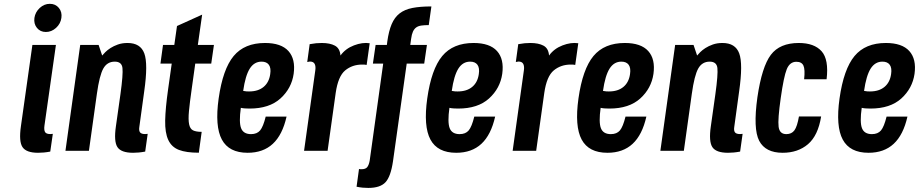

<svg xmlns="http://www.w3.org/2000/svg" viewBox="-20 -773 4709 984"><path d="M156.4 -681.3Q152.3 -651.1 169.3 -630.1Q186.3 -609.1 215.1 -609.1Q244 -609.1 267.2 -630.1Q290.4 -651.1 294.6 -681.3Q299 -711.1 281.8 -732.3Q264.6 -753.4 235.4 -753.4Q206.6 -753.4 183.7 -732.3Q160.9 -711.1 156.4 -681.3ZM146 -542.7 87.3 -126.9Q75.9 -48.1 95.3 -19.1Q114.7 10 175 10Q189.4 10 204.4 8.6Q219.4 7.3 237.6 3.9L250.7 -87.1Q239.3 -85.9 238 -85.9Q216.9 -85.9 210.8 -96.4Q204.7 -107 207.9 -129.9L266.6 -542.7Z M568.1 -457.1Q603.9 -457.1 607.6 -424.6Q611.4 -392.1 597.3 -290.4L574.1 -126.3Q562.7 -47.9 581.9 -18.9Q601.1 10 662.1 10Q676.3 10 690.9 8.6Q705.6 7.3 724.1 3.9L736.9 -87.1Q725.4 -85.9 724.1 -85.9Q704.1 -85.9 697.5 -95Q690.9 -104.1 694.3 -124.1L719.1 -304.9Q739.3 -445.7 719.6 -499.2Q699.9 -552.7 633.6 -552.7Q606 -552.7 584.1 -544.9Q562.3 -537.1 546.3 -526.8Q530.3 -516.4 519.7 -505.8Q509.1 -495.1 503.7 -488.4L485.4 -542.7H391.1L315.4 0H435.7L476.6 -292.6Q489.7 -386.6 509.5 -421.9Q529.3 -457.1 568.1 -457.1Z M815.4 -542.7 802.3 -447.1H860.1L841.4 -314.4Q827.7 -217.7 826.5 -155.2Q825.3 -92.7 842.3 -56Q859.3 -19.3 896.9 -4.8Q934.4 9.7 999 9.7L1013.6 -97.3Q984.6 -97.3 969.4 -104.9Q954.1 -112.4 949.2 -136.1Q944.3 -159.9 948.4 -203.4Q952.4 -246.9 962.7 -318.7L980.7 -447.1H1062.6L1076.4 -542.7H993.9L1016 -698L887.1 -639.7L873.3 -542.7Z M1100.6 -268.3Q1080.6 -125.6 1117 -57.8Q1153.4 10 1249.1 10Q1328.7 10 1378.1 -35.9Q1427.6 -81.7 1448.6 -175.3H1341.7Q1329 -123.7 1313.1 -104.6Q1297.1 -85.6 1266.6 -85.6Q1227.4 -85.6 1215.6 -116.1Q1203.9 -146.6 1214.3 -220.4Q1223.4 -218.1 1235.2 -217.4Q1247 -216.6 1258.9 -216.6Q1360.3 -216.6 1417.4 -268.4Q1474.4 -320.3 1485 -394.6Q1495.4 -470 1458.2 -511.4Q1421 -552.7 1338.1 -552.7Q1233 -552.7 1177.4 -485.8Q1121.9 -418.9 1100.6 -268.3ZM1320.4 -457.1Q1346.4 -457.1 1358.1 -440.8Q1369.7 -424.4 1364.9 -393.3Q1359 -350.9 1331 -327.6Q1303 -304.3 1256.4 -304.3Q1249.4 -304.3 1243.1 -304.7Q1236.9 -305.1 1226.3 -307.1Q1237.3 -385 1259.9 -421.1Q1282.6 -457.1 1320.4 -457.1Z M1724.9 -488.4Q1722 -525.3 1696.5 -539Q1671 -552.7 1629.3 -552.7Q1614.4 -552.7 1600.1 -551.4Q1585.9 -550 1567 -546.6L1554.6 -455.3Q1566.6 -457.6 1568.4 -457.6Q1586.6 -457.6 1592.9 -445Q1599.1 -432.4 1595.7 -410.9L1538.3 0H1658.9L1700.4 -296.4Q1712.6 -382 1749 -412.1Q1785.4 -442.1 1836 -442.1Q1841.6 -442.1 1847.4 -441.9Q1853.3 -441.6 1859.1 -440.3L1874.7 -551.4Q1837.4 -557.1 1793.9 -540.4Q1750.4 -523.7 1724.9 -488.4Z M1832.3 94.3Q1823.9 94.3 1819.9 93L1807.4 184Q1824.3 187.4 1838.9 188.8Q1853.6 190.1 1867.7 190.1Q1928.7 190.1 1955.7 160.9Q1982.7 131.7 1994.1 53.3L2064.4 -447.1H2154.1L2168 -542.7H2082.6L2086.9 -573.4Q2090 -597 2096.4 -611.1Q2102.9 -625.1 2113.3 -632.5Q2123.7 -639.9 2139.6 -642.1Q2155.4 -644.4 2177.4 -644.4L2190.9 -740Q2133.1 -740 2093.5 -732.2Q2053.9 -724.4 2027.9 -704.2Q2002 -684 1987.2 -649Q1972.4 -614 1964.9 -560.3L1962.7 -542.7H1905L1891.1 -447.1H1943.9L1874.6 50.6Q1870.4 73.1 1861.9 83.7Q1853.4 94.3 1832.3 94.3Z M2169.6 -268.3Q2149.6 -125.6 2186 -57.8Q2222.4 10 2318.1 10Q2397.7 10 2447.1 -35.9Q2496.6 -81.7 2517.6 -175.3H2410.7Q2398 -123.7 2382.1 -104.6Q2366.1 -85.6 2335.6 -85.6Q2296.4 -85.6 2284.6 -116.1Q2272.9 -146.6 2283.3 -220.4Q2292.4 -218.1 2304.2 -217.4Q2316 -216.6 2327.9 -216.6Q2429.3 -216.6 2486.4 -268.4Q2543.4 -320.3 2554 -394.6Q2564.4 -470 2527.2 -511.4Q2490 -552.7 2407.1 -552.7Q2302 -552.7 2246.4 -485.8Q2190.9 -418.9 2169.6 -268.3ZM2389.4 -457.1Q2415.4 -457.1 2427.1 -440.8Q2438.7 -424.4 2433.9 -393.3Q2428 -350.9 2400 -327.6Q2372 -304.3 2325.4 -304.3Q2318.4 -304.3 2312.1 -304.7Q2305.9 -305.1 2295.3 -307.1Q2306.3 -385 2328.9 -421.1Q2351.6 -457.1 2389.4 -457.1Z M2793.9 -488.4Q2791 -525.3 2765.5 -539Q2740 -552.7 2698.3 -552.7Q2683.4 -552.7 2669.1 -551.4Q2654.9 -550 2636 -546.6L2623.6 -455.3Q2635.6 -457.6 2637.4 -457.6Q2655.6 -457.6 2661.9 -445Q2668.1 -432.4 2664.7 -410.9L2607.3 0H2727.9L2769.4 -296.4Q2781.6 -382 2818 -412.1Q2854.4 -442.1 2905 -442.1Q2910.6 -442.1 2916.4 -441.9Q2922.3 -441.6 2928.1 -440.3L2943.7 -551.4Q2906.4 -557.1 2862.9 -540.4Q2819.4 -523.7 2793.9 -488.4Z M2944.6 -268.3Q2924.6 -125.6 2961 -57.8Q2997.4 10 3093.1 10Q3172.7 10 3222.1 -35.9Q3271.6 -81.7 3292.6 -175.3H3185.7Q3173 -123.7 3157.1 -104.6Q3141.1 -85.6 3110.6 -85.6Q3071.4 -85.6 3059.6 -116.1Q3047.9 -146.6 3058.3 -220.4Q3067.4 -218.1 3079.2 -217.4Q3091 -216.6 3102.9 -216.6Q3204.3 -216.6 3261.4 -268.4Q3318.4 -320.3 3329 -394.6Q3339.4 -470 3302.2 -511.4Q3265 -552.7 3182.1 -552.7Q3077 -552.7 3021.4 -485.8Q2965.9 -418.9 2944.6 -268.3ZM3164.4 -457.1Q3190.4 -457.1 3202.1 -440.8Q3213.7 -424.4 3208.9 -393.3Q3203 -350.9 3175 -327.6Q3147 -304.3 3100.4 -304.3Q3093.4 -304.3 3087.1 -304.7Q3080.9 -305.1 3070.3 -307.1Q3081.3 -385 3103.9 -421.1Q3126.6 -457.1 3164.4 -457.1Z M3617.1 -457.1Q3652.9 -457.1 3656.6 -424.6Q3660.4 -392.1 3646.3 -290.4L3623.1 -126.3Q3611.7 -47.9 3630.9 -18.9Q3650.1 10 3711.1 10Q3725.3 10 3739.9 8.6Q3754.6 7.3 3773.1 3.9L3785.9 -87.1Q3774.4 -85.9 3773.1 -85.9Q3753.1 -85.9 3746.5 -95Q3739.9 -104.1 3743.3 -124.1L3768.1 -304.9Q3788.3 -445.7 3768.6 -499.2Q3748.9 -552.7 3682.6 -552.7Q3655 -552.7 3633.1 -544.9Q3611.3 -537.1 3595.3 -526.8Q3579.3 -516.4 3568.7 -505.8Q3558.1 -495.1 3552.7 -488.4L3534.4 -542.7H3440.1L3364.4 0H3484.7L3525.6 -292.6Q3538.7 -386.6 3558.5 -421.9Q3578.3 -457.1 3617.1 -457.1Z M3981.3 -270.9Q3996.7 -380 4012.1 -418.2Q4027.6 -456.4 4061.4 -456.4Q4088.6 -456.4 4097.6 -436.8Q4106.7 -417.1 4101.1 -366.7H4216.3Q4228.4 -468.1 4190.6 -510.4Q4152.7 -552.7 4073.9 -552.7Q3976.4 -552.7 3930.6 -492Q3884.7 -431.3 3861.7 -274.7Q3839 -112.6 3870.9 -51.3Q3902.9 10 3991 10Q4069.4 10 4121 -34.1Q4172.6 -78.1 4188.3 -176H4074.6Q4065.6 -124.4 4051.4 -105Q4037.1 -85.6 4010 -85.6Q3975.1 -85.6 3970.4 -123.3Q3965.6 -161 3981.3 -270.9Z M4282.6 -268.3Q4262.6 -125.6 4299 -57.8Q4335.4 10 4431.1 10Q4510.7 10 4560.1 -35.9Q4609.6 -81.7 4630.6 -175.3H4523.7Q4511 -123.7 4495.1 -104.6Q4479.1 -85.6 4448.6 -85.6Q4409.4 -85.6 4397.6 -116.1Q4385.9 -146.6 4396.3 -220.4Q4405.4 -218.1 4417.2 -217.4Q4429 -216.6 4440.9 -216.6Q4542.3 -216.6 4599.4 -268.4Q4656.4 -320.3 4667 -394.6Q4677.4 -470 4640.2 -511.4Q4603 -552.7 4520.1 -552.7Q4415 -552.7 4359.4 -485.8Q4303.9 -418.9 4282.6 -268.3ZM4502.4 -457.1Q4528.4 -457.1 4540.1 -440.8Q4551.7 -424.4 4546.9 -393.3Q4541 -350.9 4513 -327.6Q4485 -304.3 4438.4 -304.3Q4431.4 -304.3 4425.1 -304.7Q4418.9 -305.1 4408.3 -307.1Q4419.3 -385 4441.9 -421.1Q4464.6 -457.1 4502.4 -457.1Z"/></svg>

Font: Secuela ExtLt
Style: Italic
Weight: 200
Italic angle: -8°
Designer: Fernando Haro
Foundry: deFharo
Version: Version 1.704